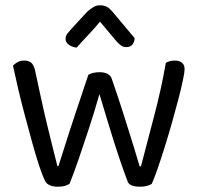

<svg xmlns="http://www.w3.org/2000/svg" viewBox="-20 -700 752 726"><path d="M356 -344Q338 -281 317.5 -218Q297 -155 278 -100Q259 -45 243 -5Q235 0 225 3Q215 6 198 6Q182 6 168.5 0.5Q155 -5 150 -17Q140 -37 127.5 -75Q115 -113 101.5 -162Q88 -211 74 -263.5Q60 -316 48.5 -365Q37 -414 29 -452Q36 -459 46.5 -465Q57 -471 72 -471Q91 -471 100.5 -460.5Q110 -450 114 -427Q123 -385 134.5 -332Q146 -279 158.5 -227Q171 -175 181.5 -133.5Q192 -92 197 -72H201Q209 -96 226 -150.5Q243 -205 266.5 -275Q290 -345 314 -417Q322 -422 333 -424.5Q344 -427 357 -427Q375 -427 387 -420.5Q399 -414 403 -401Q427 -332 448 -265.5Q469 -199 485 -147.5Q501 -96 508 -71H513Q536 -160 563 -262Q590 -364 607 -462Q621 -471 641 -471Q658 -471 668 -463Q678 -455 678 -438Q678 -427 671.5 -396Q665 -365 654 -323Q643 -281 629.5 -233.5Q616 -186 602 -141.5Q588 -97 575.5 -61Q563 -25 554 -5Q549 -1 537.5 2.5Q526 6 511 6Q470 6 463 -13Q449 -49 431 -102.5Q413 -156 394 -218.5Q375 -281 356 -344ZM423 -541 358 -618Q335 -590 312.5 -566.5Q290 -543 270 -520Q252 -522 240 -531Q228 -540 228 -553Q228 -564 234.5 -572.5Q241 -581 250 -591L311 -657Q324 -668 334.5 -674Q345 -680 358 -680Q374 -680 384.5 -674Q395 -668 405 -656L489 -556Q489 -543 481.5 -532.5Q474 -522 458 -522Q446 -522 438.5 -527.5Q431 -533 423 -541Z"/></svg>

Font: Baloo Bhaina 2
Style: Regular
Weight: 400
Designer: Yesha Goshar, Manish Minz, Shuchita Grover and Ek Type
Foundry: Ek Type
Version: Version 1.700